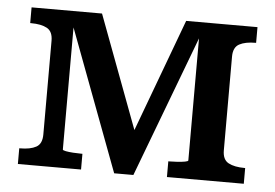

<svg xmlns="http://www.w3.org/2000/svg" viewBox="-44 -596 941 657"><g transform="rotate(5 427.0 -267.5)"><path d="M281 -538 442 -108 404 -91 570 -538H815V-484H813Q778 -484 757.5 -473Q737 -462 737 -430V-108Q737 -76 757.5 -65Q778 -54 813 -54H815V0H551V-54H555Q567 -54 582 -55Q597 -56 608 -58Q619 -60 619 -63V-516L631 -514L436 3H370L176 -514L188 -516V-63Q188 -60 198.5 -58Q209 -56 224 -55Q239 -54 252 -54H256V0H39V-54H42Q77 -54 97 -65Q117 -76 117 -108V-430Q117 -462 97 -473Q77 -484 42 -484H39V-538Z"/></g></svg>

Font: Roboto Serif Medium
Style: Regular
Weight: 500
Designer: Greg Gazdowicz
Foundry: Commercial Type
Version: Version 1.008